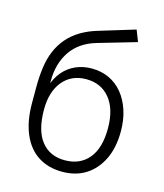

<svg xmlns="http://www.w3.org/2000/svg" viewBox="-111 -821 781 913"><g transform="rotate(15 279.0 -364.5)"><path d="M280 8Q212 8 162 -24Q112 -56 85 -119Q58 -182 58 -271V-350Q58 -402 64.5 -447.5Q71 -493 86.5 -529.5Q102 -566 127.5 -596Q153 -626 190.5 -648.5Q228 -671 277 -685L448 -737L470 -681L281 -626Q199 -602 158 -541.5Q117 -481 117 -396V-367H111Q125 -411 150.5 -441Q176 -471 212 -487Q248 -503 291 -503Q338 -503 376.5 -485Q415 -467 442.5 -433.5Q470 -400 485.5 -353.5Q501 -307 501 -249Q501 -170 473.5 -112.5Q446 -55 397 -23.5Q348 8 280 8ZM278 -48Q353 -48 395.5 -99Q438 -150 438 -247Q438 -342 395 -394.5Q352 -447 279 -447Q206 -447 163.5 -395.5Q121 -344 121 -256Q121 -153 162.5 -100.5Q204 -48 278 -48Z"/></g></svg>

Font: Nunitoga
Style: Light
Weight: 300
Designer: Vernon Adams
Foundry: Vernon Adams
Version: Version 1.0